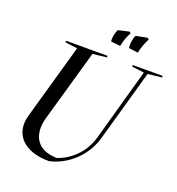

<svg xmlns="http://www.w3.org/2000/svg" viewBox="-157 -1011 1064 1152"><g transform="rotate(20 375.5 -435.0)"><path d="M284 14C398 -10 499 -104 532 -220L662 -680L751 -690V-700H560V-690L638 -680L509 -218C482 -122 412 -52 324 -20C201 -20 145 -100 180 -224L310 -680L399 -690V-700H134V-690L212 -680L76 -200C40 -74 124 14 284 14ZM390 -788 450 -782C456 -816 469 -850 483 -874L474 -882L404 -866C392 -844 386 -812 390 -788ZM504 -788 563 -780C569 -812 584 -852 598 -876L587 -884L516 -870C504 -848 500 -812 504 -788Z"/></g></svg>

Font: Mazius Display Extra italic
Style: Regular
Weight: 400
Italic angle: -17°
Designer: Alberto Casagrande & Collletttivo
Foundry: Collletttivo
Version: Version 2.000;Glyphs 3.2 (3217)